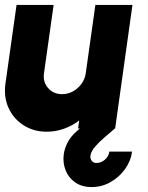

<svg xmlns="http://www.w3.org/2000/svg" viewBox="-27 -520 597 777"><path d="M-5 -181.5 40 -500H190L151 -223.5Q146 -188.5 167.5 -163.8Q189 -139 224 -139Q259.5 -139 287.2 -163.8Q315 -188.5 320 -223.5L359 -500H509L439 0H289L293.5 -32.5Q265.5 -11 231.8 1Q198 13 162.5 13Q109 13 68.2 -13.2Q27.5 -39.5 7.5 -83.5Q-12.5 -127.5 -5 -181.5ZM344 237Q304 237 277 218Q250 199 238.2 168.5Q226.5 138 231 104.5Q234.5 79.5 247 55.8Q259.5 32 282.5 12L378 -72L439 -1Q418.5 17 396.2 35.8Q374 54.5 357.8 73.5Q341.5 92.5 339 110.5Q337.5 121.5 344 130.5Q350.5 139.5 363.5 139.5Q382.5 139.5 397.8 126Q413 112.5 415.5 93.5H507.5Q502.5 131.5 479 164.2Q455.5 197 420.2 217Q385 237 344 237Z"/></svg>

Font: Urbanist Black
Style: Italic
Weight: 900
Italic angle: -8°
Designer: Corey Hu
Foundry: Corey Hu
Version: Version 1.330; ttfautohint (v1.8.4.7-5d5b)